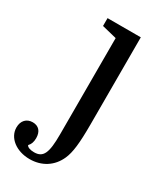

<svg xmlns="http://www.w3.org/2000/svg" viewBox="-268 -610 737 870"><g transform="rotate(30 100.5 -175.0)"><path d="M27 -540V-499L104 -480V24C104 121 90 153 42 153C21 153 6 147 3 138C14 127 19 112 19 93C19 58 1 38 -30 38C-62 38 -83 60 -83 95C-83 149 -30 190 40 190C103 190 154 158 179 101C195 65 201 14 201 -85V-540Z"/></g></svg>

Font: Domine
Style: Regular
Weight: 400
Designer: Pablo Impallari, Rodrigo Fuenzalida, Brenda Gallo
Foundry: Pablo Impallari, Rodrigo Fuenzalida, Brenda Gallo
Version: Version 2.000